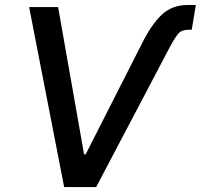

<svg xmlns="http://www.w3.org/2000/svg" viewBox="-20 -756 811 776"><path d="M553.7 -580.1Q591.8 -656.7 633.5 -696.3Q675.3 -735.8 738.8 -735.8H771.5L754.9 -635.7H741.7Q713.4 -635.7 699.2 -618.4Q685.1 -601.1 667 -566.9L368.7 0H239.3L97.7 -727.5H214.8L319.8 -132.3H326.2Z"/></svg>

Font: Inter 17pt Medium
Style: Italic
Weight: 500
Italic angle: -9.3988°
Version: Version 4.001;git-66647c0bb